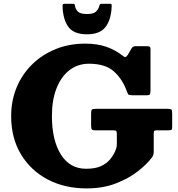

<svg xmlns="http://www.w3.org/2000/svg" viewBox="-20 -1004 965 1041"><path d="M499.5 -414H888.5Q904.5 -414 909 -410Q913.5 -406 913.5 -388.5V-315.5Q913.5 -303 909.5 -300.2Q905.5 -297.5 893 -297.5H831.5Q820 -297.5 816.8 -294.5Q813.5 -291.5 813.5 -280V-187Q813.5 -171 811.2 -164Q809 -157 802 -148Q776.5 -114 727.8 -75.5Q679 -37 609 -9.8Q539 17.5 449.5 17.5Q330.5 17.5 238.2 -31.2Q146 -80 93.2 -168Q40.5 -256 40.5 -375Q40.5 -458.5 70.2 -530Q100 -601.5 154.2 -654.8Q208.5 -708 281.8 -737.8Q355 -767.5 442.5 -767.5Q508 -767.5 558 -749.8Q608 -732 644 -702.5Q654.5 -694 660 -694.8Q665.5 -695.5 673.5 -707.5L693.5 -742Q700.5 -753.5 714.5 -753.5H775.5Q786.5 -753.5 791.2 -750.8Q796 -748 796 -737V-515Q796 -501 793.5 -494.2Q791 -487.5 776.5 -487.5H698.5Q679 -487.5 675.5 -492.5Q672 -497.5 667 -511Q642.5 -577.5 596 -618Q549.5 -658.5 462.5 -658.5Q402.5 -658.5 357.2 -624Q312 -589.5 286.8 -526Q261.5 -462.5 261.5 -375Q261.5 -244 310 -166.5Q358.5 -89 447 -89Q496.5 -89 527.5 -103.2Q558.5 -117.5 576.8 -140Q595 -162.5 605.5 -186.5Q609.5 -196 611.5 -204.2Q613.5 -212.5 613.5 -227V-276.5Q613.5 -290.5 609.8 -294Q606 -297.5 593 -297.5H495.5Q479.5 -297.5 476.8 -304Q474 -310.5 474 -325V-390.5Q474 -407 479 -410.5Q484 -414 499.5 -414ZM451.5 -818Q379 -818 349.8 -859.5Q320.5 -901 319 -974Q319 -983.5 330.5 -983.5H377Q384.5 -983.5 386 -975.5Q388.5 -955.5 401.8 -941.8Q415 -928 451.5 -928Q486 -928 499.5 -940.2Q513 -952.5 517.5 -969Q520 -976 521.2 -979.8Q522.5 -983.5 531.5 -983.5H575.5Q583 -983.5 584.2 -981.2Q585.5 -979 585.5 -971.5Q583.5 -900 553.2 -859Q523 -818 451.5 -818Z"/></svg>

Font: Besley* Heavy
Style: Regular
Weight: 800
Designer: Owen Earl
Foundry: indestructible type*
Version: Version 3.000; ttfautohint (v1.8.3)